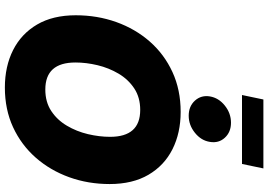

<svg xmlns="http://www.w3.org/2000/svg" viewBox="-182 -948 1139 816"><g transform="rotate(90 388.0 -539.5)"><path d="M351.6 9.8Q261.7 9.8 192.4 -25.1Q123 -60.1 83.7 -127.2Q44.4 -194.3 44.4 -291.5Q44.4 -382.8 73.2 -463.6Q102.1 -544.4 156 -606Q210 -667.5 285.6 -702.4Q361.3 -737.3 455.1 -737.3Q544.4 -737.3 613.5 -702.6Q682.6 -668 722.2 -600.6Q761.7 -533.2 761.7 -435.5Q761.7 -344.2 732.7 -263.7Q703.6 -183.1 649.7 -121.6Q595.7 -60.1 520.3 -25.1Q444.8 9.8 351.6 9.8ZM359.9 -162.1Q413.1 -162.1 451.2 -187.3Q489.3 -212.4 513.7 -253.7Q538.1 -294.9 549.6 -343.3Q561 -391.6 561 -437.5Q561 -565.4 446.8 -565.4Q393.6 -565.4 355.2 -540Q316.9 -514.6 292.5 -473.4Q268.1 -432.1 256.6 -384Q245.1 -335.9 245.1 -290Q245.1 -162.1 359.9 -162.1ZM471.2 -771.5Q431.2 -771.5 407.2 -797.9Q383.3 -824.2 389.2 -861.3Q395.5 -898.9 428.2 -925Q460.9 -951.2 501 -951.2Q541 -951.2 564.9 -925Q588.9 -898.9 582.5 -861.3Q576.7 -824.2 543.9 -797.9Q511.2 -771.5 471.2 -771.5ZM695.3 -1088.9 676.3 -998H383.3L402.3 -1088.9Z"/></g></svg>

Font: Inter Black
Style: Italic
Weight: 900
Italic angle: -9.39999°
Designer: Rasmus Andersson
Foundry: rsms
Version: Version 4.000;git-a52131595